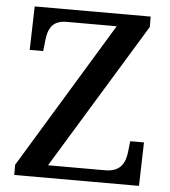

<svg xmlns="http://www.w3.org/2000/svg" viewBox="-52 -761 715 808"><g transform="rotate(5 306.0 -357.0)"><path d="M38 0H565L570 -184H512L507 -140C502 -94 484 -53 418 -53H176L552 -670V-714H62L57 -530H114L119 -576C124 -624 141 -661 201 -661H413L38 -43Z"/></g></svg>

Font: Noto Serif Yezidi Medium
Style: Regular
Weight: 500
Designer: Dalton Maag Ltd
Foundry: Dalton Maag Ltd
Version: Version 1.001